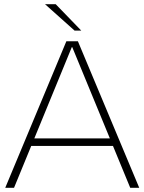

<svg xmlns="http://www.w3.org/2000/svg" viewBox="-20 -897 690 917"><path d="M5 0 297 -700H352L645 0H602L325 -672H323L47 0ZM115 -200V-236H530V-200ZM368 -751H336L195 -877H246Z"/></svg>

Font: REM Thin
Style: Regular
Weight: 250
Designer: Octavio Pardo
Foundry: Ashler Design
Version: Version 1.005;gftools[0.9.28]